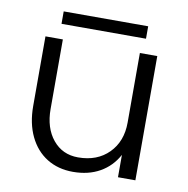

<svg xmlns="http://www.w3.org/2000/svg" viewBox="-72 -681 745 761"><g transform="rotate(10 300.0 -300.0)"><path d="M280 -50Q357 -50 403.5 -97Q450 -144 450 -220V-500H520V0H450V-90Q424 -42 378 -16Q332 10 270 10Q210 10 165 -18Q120 -46 95 -98Q70 -150 70 -220V-500H140V-220Q140 -144 178.5 -97Q217 -50 280 -50ZM124 -610H464V-560H124Z"/></g></svg>

Font: Goli Light
Style: Regular
Weight: 300
Designer: jaikishan Patel
Foundry: MagicType
Version: Version 1.000